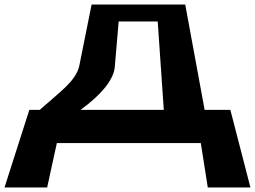

<svg xmlns="http://www.w3.org/2000/svg" viewBox="-130 -540 1130 851"><path d="M379 -246 396 -445H569L596 -53H227C321 -121 376 -190 379 -246ZM891 -53H777L691 -520H276L221 -246C204 -179 137 -134 46 -53H0L-110 291H79L122 94H760L791 291H980Z"/></svg>

Font: Hussar Milosc
Style: Bold
Weight: 700
Foundry: Cannot Into Space Fonts
Version: Version 1.02